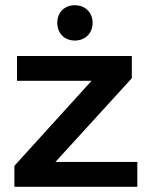

<svg xmlns="http://www.w3.org/2000/svg" viewBox="-20 -714 580 734"><path d="M192 -95 484 -415V-500H45V-405H330L35 -80V0H505V-95ZM266 -694C226 -694 199 -666 199 -627C199 -587 226 -559 266 -559C306 -559 334 -587 334 -627C334 -666 306 -694 266 -694Z"/></svg>

Font: Gully Medium
Style: Regular
Weight: 500
Designer: jaikishan Patel
Foundry: MagicType
Version: Version 1.000;Glyphs 3.2 (3242)